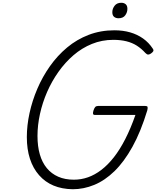

<svg xmlns="http://www.w3.org/2000/svg" viewBox="-20 -1349 1129 1388"><path d="M506 19Q428 18 367 -7.5Q306 -33 262.5 -82.5Q219 -132 196.5 -201Q174 -270 174 -358Q174 -442 193.5 -531.5Q213 -621 250 -707.5Q287 -794 341 -870.5Q395 -947 465 -1005.5Q535 -1064 621 -1097Q707 -1130 807 -1130Q869 -1130 921 -1115Q973 -1100 1014.5 -1070.5Q1056 -1041 1084 -998Q1092 -987 1088 -979Q1084 -971 1071 -962Q1059 -954 1050.5 -954.5Q1042 -955 1031 -966Q1002 -998 969 -1019Q936 -1040 894 -1050.5Q852 -1061 799 -1061Q717 -1061 644.5 -1031.5Q572 -1002 511.5 -950Q451 -898 402.5 -829.5Q354 -761 320.5 -684Q287 -607 269 -525.5Q251 -444 251 -366Q251 -291 268 -232.5Q285 -174 318.5 -133.5Q352 -93 401 -71.5Q450 -50 514 -50Q567 -50 616.5 -67.5Q666 -85 713 -121Q760 -157 803.5 -212.5Q847 -268 886 -344.5Q925 -421 959 -518H667Q654 -518 652.5 -526.5Q651 -535 656 -551Q662 -569 669 -576Q676 -583 689 -583H1030Q1044 -583 1046.5 -576.5Q1049 -570 1045 -552Q998 -397 937.5 -288Q877 -179 807.5 -111.5Q738 -44 661.5 -12.5Q585 19 506 19ZM837 -1217Q817 -1217 804.5 -1227.5Q792 -1238 792 -1261Q792 -1286 808.5 -1307.5Q825 -1329 857 -1329Q876 -1329 888.5 -1318.5Q901 -1308 901 -1285Q901 -1260 885.5 -1238.5Q870 -1217 837 -1217Z"/></svg>

Font: Playwrite CU Light
Style: Regular
Weight: 300
Designer: Veronika Burian, José Scaglione
Foundry: TypeTogether
Version: Version 1.002